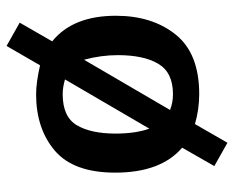

<svg xmlns="http://www.w3.org/2000/svg" viewBox="-84 -529 713 585"><g transform="rotate(90 272.5 -236.5)"><path d="M28 -233Q28 -344 85.5 -415.5Q143 -487 267 -487Q313 -487 358 -474L415 -573L486 -533L430 -435Q506 -370 506 -231Q506 -104 439 -47Q372 10 267 10Q232 10 179 -2L120 100L49 60L106 -39Q28 -102 28 -233ZM148 -239Q148 -188 162 -136Q166 -143 315 -398Q293 -407 267 -407Q201 -407 174.5 -362.5Q148 -318 148 -239ZM222 -78Q246 -71 267 -71Q336 -71 361.5 -114Q387 -157 387 -232Q387 -293 372 -335Z"/></g></svg>

Font: Coval
Style: ExtraBold
Weight: 800
Foundry: Context Ltd
Version: Version 001.000